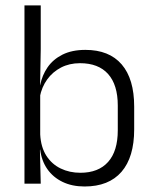

<svg xmlns="http://www.w3.org/2000/svg" viewBox="-20 -683 570 714"><path d="M294.5 10.5Q248 10.5 212.8 -6.5Q177.5 -23.5 156 -54.2Q134.5 -85 129.5 -126.5H109.5L129.5 -183Q132 -136 152.2 -104.2Q172.5 -72.5 205.5 -56.5Q238.5 -40.5 279 -40.5Q346 -40.5 382 -80.8Q418 -121 418 -198.5V-290.5Q418 -367.5 382 -407.8Q346 -448 277.5 -448Q238 -448 206.8 -431.8Q175.5 -415.5 155.2 -387.2Q135 -359 128 -322L112 -366.5H129.5Q136.5 -403 156.8 -432.5Q177 -462 212.2 -479.8Q247.5 -497.5 297.5 -497.5Q386 -497.5 432.5 -443.5Q479 -389.5 479 -286.5V-202Q479 -98.5 431.8 -44Q384.5 10.5 294.5 10.5ZM71 0V-663H131.5V-500.5L129 -361L129.5 -347.5V-142L128.5 -122L131.5 0Z"/></svg>

Font: Anek Latin Light
Style: Regular
Weight: 300
Designer: Yesha Goshar
Foundry: Ek Type
Version: Version 1.003